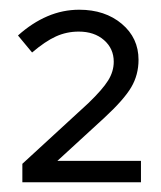

<svg xmlns="http://www.w3.org/2000/svg" viewBox="-20 -725 331 395"><path d="M26 -350V-388L162 -513Q191 -541 202.5 -559.5Q214 -578 214 -598Q214 -625 194 -642.5Q174 -660 142 -660Q117 -660 95 -650Q73 -640 46 -617L17 -652Q46 -678 77.5 -691.5Q109 -705 143 -705Q196 -705 230.5 -676Q265 -647 265 -602Q265 -571 250 -545.5Q235 -520 195 -483L98 -394H270V-350Z"/></svg>

Font: Red Hat Display VF
Style: Regular
Weight: 300
Designer: Pentagram, MCKL
Foundry: Pentagram, MCKL
Version: Version 1.023